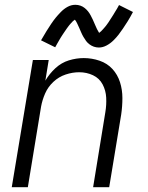

<svg xmlns="http://www.w3.org/2000/svg" viewBox="-20 -780 616 800"><path d="M29 0H96L151 -335Q156 -363 168 -390.5Q180 -418 202.5 -439Q225 -460 253.5 -469.5Q282 -479 310 -479Q341 -479 367.5 -466.5Q394 -454 407.5 -428.5Q421 -403 422.5 -373Q424 -343 419 -313L368 0H435L485 -303Q490 -337 490 -371.5Q490 -406 480 -437.5Q470 -469 448.5 -492.5Q427 -516 395 -527Q363 -538 329 -538Q298 -538 267 -528.5Q236 -519 211 -496Q186 -473 169 -444L183 -530H117ZM392 -582Q408 -582 424 -590.5Q440 -599 453 -612Q466 -625 474 -635.5Q482 -646 492 -660.5Q502 -675 512.5 -692Q523 -709 534 -730L476 -759Q472 -751 468 -744.5Q464 -738 460 -731.5Q456 -725 452.5 -719Q449 -713 445.5 -708Q442 -703 439 -698Q436 -693 433 -688.5Q430 -684 427 -680Q424 -676 421.5 -672.5Q419 -669 416.5 -666.5Q414 -664 409.5 -658.5Q405 -653 401.5 -650Q398 -647 393 -643Q388 -651 384 -659Q380 -667 375.5 -678Q371 -689 367 -697.5Q363 -706 358 -715.5Q353 -725 347 -732.5Q341 -740 333 -746.5Q325 -753 315 -756.5Q305 -760 294 -760Q277 -760 261.5 -751.5Q246 -743 233 -729.5Q220 -716 211.5 -705.5Q203 -695 193.5 -681Q184 -667 173.5 -650Q163 -633 151 -612L210 -583Q214 -591 218 -597.5Q222 -604 225.5 -610.5Q229 -617 232.5 -622.5Q236 -628 239.5 -633.5Q243 -639 246.5 -644Q250 -649 253 -653.5Q256 -658 258.5 -661.5Q261 -665 264 -669Q267 -673 269 -675.5Q271 -678 276 -683.5Q281 -689 284 -692Q287 -695 292 -698Q297 -692 301 -683.5Q305 -675 310 -664Q315 -653 318.5 -644.5Q322 -636 327.5 -626.5Q333 -617 338.5 -609.5Q344 -602 352.5 -595.5Q361 -589 371 -585.5Q381 -582 392 -582Z"/></svg>

Font: Iosevka Sparkle Light Oblique
Style: Regular
Weight: 300
Italic angle: -9°
Designer: Belleve Invis
Foundry: Belleve Invis
Version: Version 4.5.0; ttfautohint (v1.8.3)